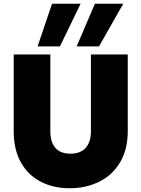

<svg xmlns="http://www.w3.org/2000/svg" viewBox="-20 -995 752 1022"><path d="M248 -705V-296Q248 -239 274.5 -208Q301 -177 355 -177Q409 -177 436.5 -208.5Q464 -240 464 -296V-705H660V-296Q660 -199 619 -130.5Q578 -62 507.5 -27.5Q437 7 351 7Q265 7 197.5 -27.5Q130 -62 91.5 -130Q53 -198 53 -296V-705ZM299 -748H180L257 -975H409ZM507 -748H388L485 -975H636Z"/></svg>

Font: DVN-Poppins ExtBd
Style: Regular
Weight: 800
Designer: Ninad Kale (Devanagari), Jonny Pinhorn (Latin)
Foundry: Indian Type Foundry
Version: 4.004